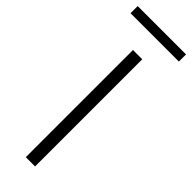

<svg xmlns="http://www.w3.org/2000/svg" viewBox="-325 -879 893 893"><g transform="rotate(45 122.0 -432.5)"><path d="M92 0V-705H153V0ZM-37 -818V-865H281V-818Z"/></g></svg>

Font: Nunito Sans 12pt Light
Style: Regular
Weight: 300
Designer: Vernon Adams
Foundry: Vernon Adams
Version: Version 3.101;gftools[0.9.27]